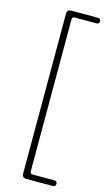

<svg xmlns="http://www.w3.org/2000/svg" viewBox="-131 -780 528 948"><g transform="rotate(15 132.5 -306.0)"><path d="M121 -694.5V82Q121 95 133.5 95H245Q259.5 95 259.5 109.5Q259.5 124 245 124H109.5Q87.5 124 87.5 101.5V-714Q87.5 -736 109.5 -736H245Q259.5 -736 259.5 -721.5Q259.5 -707.5 245 -707.5H133.5Q121 -707.5 121 -694.5Z"/></g></svg>

Font: Fraunces 72pt S100 Thin
Style: Regular
Weight: 100
Version: Version 1.000; ttfautohint (v1.8.3)